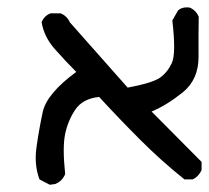

<svg xmlns="http://www.w3.org/2000/svg" viewBox="-20 -388 571 525"><path d="M116.2 117.2 87.9 102.5Q73.2 62.5 79.6 16.1Q85.9 -30.3 96.7 -81.1Q107.4 -131.8 188.5 -191.4Q158.2 -221.7 129.4 -254.4Q100.6 -287.1 93.8 -327.1Q100.6 -344.7 118.2 -351.6H145.5Q163.1 -344.7 170.9 -327.1L329.1 -148.4Q396.5 -161.1 417 -175.3Q437.5 -189.5 449.7 -215.3Q461.9 -241.2 451.2 -332L466.8 -359.4Q478.5 -370.1 499 -367.2Q516.6 -359.4 523.4 -341.8Q522.5 -296.9 522.9 -233.9Q523.4 -170.9 480 -135.7Q436.5 -100.6 394.5 -83L531.2 54.7V77.1Q523.4 94.7 506.8 102.5H484.4Q421.9 52.7 363.8 -5.4Q305.7 -63.5 251 -123Q206.1 -118.2 186 -88.4Q166 -58.6 158.2 -22Q150.4 14.6 158.2 87.9Q150.4 107.4 130.9 115.2Z"/></svg>

Font: NaikaiFont
Style: Regular
Weight: 400
Version: Version 1.67